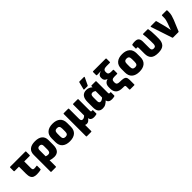

<svg xmlns="http://www.w3.org/2000/svg" viewBox="331 -2278 4007 4007"><g transform="rotate(-45 2334.5 -274.0)"><path d="M309 11Q258 11 224 -4Q190 -19 172.5 -56.5Q155 -94 155 -163V-368H26Q12 -368 12 -382V-484Q12 -497 26 -497H471Q484 -497 484 -484V-382Q484 -368 471 -368H310V-174Q310 -142 319.5 -128Q329 -114 359 -114Q379 -114 396 -116.5Q413 -119 425 -121Q437 -123 437 -110V-18Q437 -5 426 -3Q408 1 378 6Q348 11 309 11Z M559 185Q547 185 547 171V-325Q547 -415 602.5 -461.5Q658 -508 765 -508Q871 -508 927 -461.5Q983 -415 983 -326V-184Q983 11 822 11Q792 11 760 5Q728 -1 702 -12V171Q702 185 688 185ZM702 -308V-128Q734 -114 764 -114Q828 -114 828 -195V-309Q828 -375 765 -375Q702 -375 702 -308Z M1283 11Q1176 11 1115.5 -41Q1055 -93 1055 -195V-303Q1055 -404 1115.5 -456Q1176 -508 1283 -508Q1390 -508 1450.5 -456Q1511 -404 1511 -303V-195Q1511 -93 1451 -41Q1391 11 1283 11ZM1283 -120Q1321 -120 1338.5 -140Q1356 -160 1356 -207V-291Q1356 -337 1338.5 -357Q1321 -377 1283 -377Q1246 -377 1228 -357Q1210 -337 1210 -291V-207Q1210 -160 1228 -140Q1246 -120 1283 -120Z M1606 185Q1593 185 1593 171V-484Q1593 -497 1606 -497H1734Q1748 -497 1748 -484V-185Q1748 -123 1794 -123Q1816 -123 1835.5 -134Q1855 -145 1872 -163V-484Q1872 -497 1885 -497H2013Q2027 -497 2027 -484V-153Q2027 -130 2032 -122.5Q2037 -115 2050 -115Q2056 -115 2060.5 -115.5Q2065 -116 2071 -117Q2081 -118 2081 -106V-13Q2081 -1 2065 2Q2049 6 2029.5 8.5Q2010 11 1992 11Q1953 11 1926 -6Q1899 -23 1890 -63L1889 -64Q1870 -33 1845 -15.5Q1820 2 1791 2Q1764 2 1747 -9V171Q1747 185 1733 185Z M2256 11Q2187 11 2154 -28.5Q2121 -68 2121 -150V-310Q2121 -508 2281 -508Q2317 -508 2351 -494Q2385 -480 2413 -454V-484Q2413 -497 2426 -497H2544Q2557 -497 2557 -484V-153Q2557 -130 2562 -122.5Q2567 -115 2580 -115Q2586 -115 2591 -115.5Q2596 -116 2601 -117Q2611 -118 2611 -106V-13Q2611 -1 2596 2Q2579 6 2560 8.5Q2541 11 2523 11Q2428 11 2413 -66Q2382 -35 2344 -12Q2306 11 2256 11ZM2276 -184Q2276 -122 2321 -122Q2358 -122 2402 -162V-353Q2367 -379 2336 -379Q2305 -379 2290.5 -361Q2276 -343 2276 -301ZM2259 -544Q2245 -544 2249 -558L2291 -722Q2293 -733 2307 -733H2437Q2454 -733 2446 -716L2369 -554Q2364 -544 2352 -544Z M2936 132Q2923 132 2923 119V39Q2923 18 2915 9Q2907 0 2884 0H2853Q2747 0 2700 -45Q2653 -90 2653 -174V-210Q2653 -276 2681.5 -309.5Q2710 -343 2755 -353V-355Q2712 -371 2695 -394.5Q2678 -418 2678 -456V-467Q2678 -509 2701.5 -532.5Q2725 -556 2770 -569V-572Q2751 -570 2732.5 -569Q2714 -568 2697 -568H2659Q2645 -568 2645 -581V-669Q2645 -683 2659 -683H3027Q3041 -683 3041 -669V-573Q3041 -560 3028 -560H2932Q2881 -560 2856.5 -543Q2832 -526 2832 -486V-473Q2832 -438 2852 -423Q2872 -408 2911 -408H2969Q2983 -408 2983 -394V-300Q2983 -288 2969 -288H2888Q2845 -288 2826 -271Q2807 -254 2807 -218V-196Q2807 -162 2828 -147Q2849 -132 2895 -132Q2955 -132 2994 -125Q3033 -118 3051.5 -93Q3070 -68 3070 -12V119Q3070 132 3057 132Z M3337 11Q3230 11 3169.5 -41Q3109 -93 3109 -195V-303Q3109 -404 3169.5 -456Q3230 -508 3337 -508Q3444 -508 3504.5 -456Q3565 -404 3565 -303V-195Q3565 -93 3505 -41Q3445 11 3337 11ZM3337 -120Q3375 -120 3392.5 -140Q3410 -160 3410 -207V-291Q3410 -337 3392.5 -357Q3375 -377 3337 -377Q3300 -377 3282 -357Q3264 -337 3264 -291V-207Q3264 -160 3282 -140Q3300 -120 3337 -120Z M3891 11Q3774 11 3724.5 -38Q3675 -87 3675 -180V-345Q3675 -368 3670 -375.5Q3665 -383 3652 -383Q3646 -383 3641.5 -382Q3637 -381 3632 -380Q3621 -379 3621 -392V-484Q3621 -496 3637 -500Q3654 -504 3674 -506Q3694 -508 3713 -508Q3779 -508 3804.5 -476Q3830 -444 3830 -384V-187Q3830 -155 3844 -138.5Q3858 -122 3891 -122Q3925 -122 3939 -142Q3953 -162 3953 -195V-274Q3953 -343 3948 -394.5Q3943 -446 3938 -482Q3935 -497 3949 -497H4078Q4091 -497 4092 -485Q4099 -451 4103.5 -401Q4108 -351 4108 -287V-194Q4108 -95 4059 -42Q4010 11 3891 11Z M4335 0Q4324 0 4321 -11L4165 -482Q4160 -497 4176 -497H4316Q4328 -497 4331 -486L4387 -271Q4395 -240 4400.5 -209Q4406 -178 4412 -148H4415Q4421 -169 4429 -190.5Q4437 -212 4444 -232L4466 -290Q4478 -325 4486.5 -358Q4495 -391 4495 -427V-483Q4495 -497 4508 -497H4637Q4650 -497 4650 -482V-437Q4650 -390 4638 -344.5Q4626 -299 4607 -252L4507 -11Q4502 0 4492 0Z"/></g></svg>

Font: Sofia Sans Semi Condensed Black
Style: Regular
Weight: 900
Designer: Botio Nikoltchev, Ani Petrova
Foundry: lettersoup
Version: Version 4.100; ttfautohint (v1.8.4.7-5d5b)